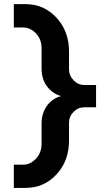

<svg xmlns="http://www.w3.org/2000/svg" viewBox="-20 -690 531 929"><path d="M104 219.2H46.9V106.9H90.8Q126.5 106.9 153.8 78.1Q181.2 49.3 181.2 4.9V-91.8Q181.2 -142.6 207.5 -178.5Q233.9 -214.4 275.9 -225.1Q233.9 -236.8 207.5 -272Q181.2 -307.1 181.2 -357.9V-456.1Q181.2 -500.5 153.8 -528.8Q126.5 -557.1 90.8 -557.1H46.9V-669.9H104Q192.9 -669.9 253.4 -604.2Q314 -538.6 314 -440.9V-353Q314 -324.7 335.7 -301.8Q357.4 -278.8 388.2 -278.8H444.8V-170.9H388.2Q357.4 -170.9 335.7 -148.4Q314 -126 314 -98.1V-9.8Q314 88.4 253.4 153.8Q192.9 219.2 104 219.2Z"/></svg>

Font: LT Wave Text Bold
Style: Regular
Weight: 700
Designer: Daniel Lyons
Version: Version 2.5 (Glyphs App)